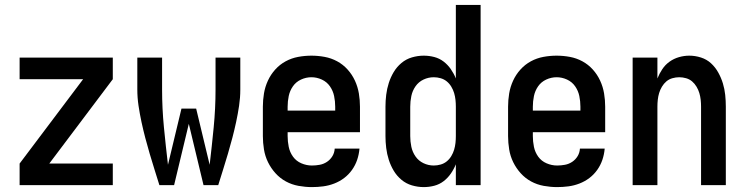

<svg xmlns="http://www.w3.org/2000/svg" viewBox="-20 -755 3040 783"><path d="M60 0V-88L319 -432H60V-520H440V-432L181 -88H440V0Z M630 0Q620 -32 610 -64Q600 -96 590.5 -128Q581 -160 572.5 -192.5Q564 -225 557 -257.5Q550 -290 545 -323.5Q540 -357 540 -390V-520H641V-390Q641 -313 648.5 -236Q656 -159 665 -83L720 -312H780L835 -83Q844 -159 851.5 -236Q859 -313 859 -390V-520H960V-390Q960 -357 955 -323.5Q950 -290 943 -257.5Q936 -225 927.5 -192.5Q919 -160 909.5 -128Q900 -96 890 -64Q880 -32 870 0H810L750 -250L690 0Z M1252 8Q1225 8 1197.5 3Q1170 -2 1146 -15Q1122 -28 1103.5 -48.5Q1085 -69 1073 -93.5Q1061 -118 1056.5 -145.5Q1052 -173 1052 -200V-320Q1052 -347 1056.5 -374Q1061 -401 1072.5 -426Q1084 -451 1102.5 -471.5Q1121 -492 1145 -505Q1169 -518 1196 -523Q1223 -528 1250 -528Q1277 -528 1304 -523Q1331 -518 1355 -505Q1379 -492 1397.5 -471.5Q1416 -451 1427.5 -426Q1439 -401 1443.5 -374Q1448 -347 1448 -320V-216H1153V-200Q1153 -178 1157.5 -156Q1162 -134 1175 -116Q1188 -98 1209 -89Q1230 -80 1252 -80Q1268 -80 1284 -83Q1300 -86 1313.5 -95Q1327 -104 1335.5 -118Q1344 -132 1345 -149H1446Q1444 -125 1436.5 -103Q1429 -81 1415.5 -62Q1402 -43 1383.5 -29Q1365 -15 1343 -6.5Q1321 2 1298 5Q1275 8 1252 8ZM1347 -304V-320Q1347 -342 1342.5 -363.5Q1338 -385 1325.5 -403Q1313 -421 1292.5 -430.5Q1272 -440 1250 -440Q1228 -440 1207.5 -430.5Q1187 -421 1174.5 -403Q1162 -385 1157.5 -363.5Q1153 -342 1153 -320V-304Z M1708 8Q1684 8 1660 1Q1636 -6 1617 -22Q1598 -38 1585.5 -59Q1573 -80 1565.5 -103.5Q1558 -127 1555 -151.5Q1552 -176 1552 -200V-320Q1552 -344 1555 -368.5Q1558 -393 1565.5 -416.5Q1573 -440 1585.5 -461Q1598 -482 1617 -498Q1636 -514 1660 -521Q1684 -528 1708 -528Q1730 -528 1751 -522.5Q1772 -517 1789 -504Q1806 -491 1818.5 -473Q1831 -455 1839 -435V-735H1940V0H1839V-85Q1831 -65 1818.5 -47Q1806 -29 1789 -16Q1772 -3 1751 2.5Q1730 8 1708 8ZM1749 -80Q1763 -80 1777 -84Q1791 -88 1802 -97Q1813 -106 1820.5 -118.5Q1828 -131 1832 -144.5Q1836 -158 1837.5 -172Q1839 -186 1839 -200V-320Q1839 -334 1837.5 -348Q1836 -362 1832 -375.5Q1828 -389 1820.5 -401.5Q1813 -414 1802 -423Q1791 -432 1777 -436Q1763 -440 1749 -440Q1727 -440 1707 -430.5Q1687 -421 1674.5 -403Q1662 -385 1657.5 -363.5Q1653 -342 1653 -320V-200Q1653 -178 1657.5 -156.5Q1662 -135 1674.5 -117Q1687 -99 1707 -89.5Q1727 -80 1749 -80Z M2252 8Q2225 8 2197.5 3Q2170 -2 2146 -15Q2122 -28 2103.5 -48.5Q2085 -69 2073 -93.5Q2061 -118 2056.5 -145.5Q2052 -173 2052 -200V-320Q2052 -347 2056.5 -374Q2061 -401 2072.5 -426Q2084 -451 2102.5 -471.5Q2121 -492 2145 -505Q2169 -518 2196 -523Q2223 -528 2250 -528Q2277 -528 2304 -523Q2331 -518 2355 -505Q2379 -492 2397.5 -471.5Q2416 -451 2427.5 -426Q2439 -401 2443.5 -374Q2448 -347 2448 -320V-216H2153V-200Q2153 -178 2157.5 -156Q2162 -134 2175 -116Q2188 -98 2209 -89Q2230 -80 2252 -80Q2268 -80 2284 -83Q2300 -86 2313.5 -95Q2327 -104 2335.5 -118Q2344 -132 2345 -149H2446Q2444 -125 2436.5 -103Q2429 -81 2415.5 -62Q2402 -43 2383.5 -29Q2365 -15 2343 -6.5Q2321 2 2298 5Q2275 8 2252 8ZM2347 -304V-320Q2347 -342 2342.5 -363.5Q2338 -385 2325.5 -403Q2313 -421 2292.5 -430.5Q2272 -440 2250 -440Q2228 -440 2207.5 -430.5Q2187 -421 2174.5 -403Q2162 -385 2157.5 -363.5Q2153 -342 2153 -320V-304Z M2560 0V-520H2661V-435Q2669 -455 2681 -473Q2693 -491 2710.5 -503.5Q2728 -516 2749 -522Q2770 -528 2791 -528Q2815 -528 2838.5 -520.5Q2862 -513 2879.5 -497Q2897 -481 2909 -459.5Q2921 -438 2928 -415Q2935 -392 2937.5 -368Q2940 -344 2940 -320V0H2839V-320Q2839 -334 2837.5 -348Q2836 -362 2832 -375.5Q2828 -389 2820.5 -401.5Q2813 -414 2802.5 -423Q2792 -432 2778 -436Q2764 -440 2750 -440Q2736 -440 2722 -436Q2708 -432 2697.5 -423Q2687 -414 2679.5 -401.5Q2672 -389 2668 -375.5Q2664 -362 2662.5 -348Q2661 -334 2661 -320V0Z"/></svg>

Font: Zed Mono Semibold
Style: Regular
Weight: 600
Monospace: yes
Designer: Belleve Invis
Foundry: Belleve Invis
Version: Version 1.0.0; ttfautohint (v1.8.4)